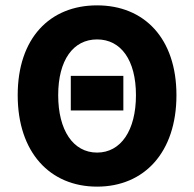

<svg xmlns="http://www.w3.org/2000/svg" viewBox="-20 -684 724 716"><path d="M46 -329C46 -116 166 12 342 12C518 12 638 -116 638 -329C638 -541 518 -664 342 -664C166 -664 46 -542 46 -329ZM487 -329C487 -198 431 -115 342 -115C253 -115 197 -198 197 -329C197 -460 253 -537 342 -537C431 -537 487 -460 487 -329ZM244 -401V-272H440V-401Z"/></svg>

Font: Cambridge Sans Bold
Style: Regular
Weight: 700
Version: Version 2.020;PS 002.020;hotconv 1.0.88;makeotf.lib2.5.64775